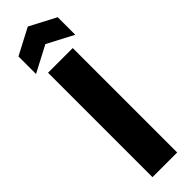

<svg xmlns="http://www.w3.org/2000/svg" viewBox="-297 -864 858 858"><g transform="rotate(-45 132.0 -435.0)"><path d="M12 -694 136 -759 260 -694V-805L136 -870L12 -805ZM54 0H210V-660H54Z"/></g></svg>

Font: Bricolage Grotesque 10pt Condensed ExtraBold
Style: Regular
Weight: 800
Width: 3
Designer: Mathieu Triay
Foundry: Atelier Triay
Version: Version 1.000;gftools[0.9.29]